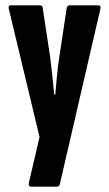

<svg xmlns="http://www.w3.org/2000/svg" viewBox="-20 -514 409 719"><path d="M96 185Q86 185 88 171L128 -1L13 -481Q10 -494 20 -494H129Q139 -494 140 -484L168 -299Q172 -268 176 -230.5Q180 -193 183 -160H187Q190 -193 193.5 -231Q197 -269 202 -300L230 -485Q232 -494 241 -494H348Q359 -494 356 -481L204 176Q202 185 192 185Z"/></svg>

Font: Sofia Sans Extra Condensed ExtraBold
Style: Regular
Weight: 800
Designer: Botio Nikoltchev, Ani Petrova
Foundry: lettersoup
Version: Version 4.101; ttfautohint (v1.8.4.7-5d5b)